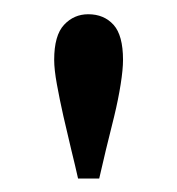

<svg xmlns="http://www.w3.org/2000/svg" viewBox="-20 -702 254 275"><path d="M106.4 -681.6Q128.9 -681.6 142.6 -666.5Q156.2 -651.4 156.2 -616.2Q156.2 -602.5 152.8 -581.1Q149.4 -559.6 143.6 -535.6Q137.7 -511.7 131.8 -487.8Q126 -463.9 122.1 -446.3H91.8Q87.9 -463.9 82 -487.8Q76.2 -511.7 70.8 -535.6Q65.4 -559.6 61.5 -581.1Q57.6 -602.5 57.6 -616.2Q57.6 -651.4 71.8 -666.5Q85.9 -681.6 106.4 -681.6Z"/></svg>

Font: Crimson Pro Light
Style: Regular
Weight: 300
Designer: Jacques Le Bailly
Foundry: Baron von Fonthausen
Version: Version 1.003